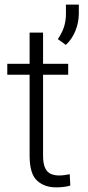

<svg xmlns="http://www.w3.org/2000/svg" viewBox="-20 -806 381 836"><path d="M276.9 -528.3V-480.5H167.5V-128.9Q167.5 -92.3 177 -73.5Q186.5 -54.7 202.4 -48.3Q218.3 -42 236.3 -42Q249.5 -42 261.7 -43.7Q273.9 -45.4 283.7 -47.4L286.1 2Q260.7 9.8 223.6 9.8Q173.3 9.8 141.1 -19.8Q108.9 -49.3 108.9 -128.9V-480.5H11.7V-528.3H108.9V-664.1H167.5V-528.3ZM323.2 -786.1V-747.6Q323.2 -709 308.6 -672.4Q293.9 -635.7 266.6 -610.4L231.9 -635.7Q249.5 -661.6 258.3 -687.7Q267.1 -713.9 267.1 -746.6V-786.1Z"/></svg>

Font: Vazirmatn RD FD ExtraLight
Style: Regular
Weight: 200
Designer: Saber Rastikerdar
Foundry: Saber Rastikerdar
Version: Version 33.003